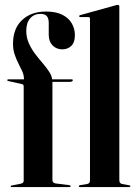

<svg xmlns="http://www.w3.org/2000/svg" viewBox="-20 -762 566 782"><path d="M193.5 -29Q193.5 -23.5 196.2 -20Q199 -16.5 205.5 -15L261.5 -8Q264.5 -7.5 266 -6.5Q267.5 -5.5 267.5 -3.5Q267.5 0 263 0H27Q25.5 0 24.5 -0.8Q23.5 -1.5 23.5 -3Q23.5 -4.5 24.5 -5.5Q25.5 -6.5 28 -6.5L65.5 -14Q71.5 -15.5 74 -18.5Q76.5 -21.5 76.5 -25.5V-410Q76.5 -413.5 75 -416.2Q73.5 -419 69.5 -419.5L13.5 -432Q11.5 -432.5 10.5 -433.2Q9.5 -434 9.5 -435.5Q9.5 -437 10.8 -438Q12 -439 13.5 -439H84L77.5 -434.5V-441Q77.5 -456 70.8 -471.2Q64 -486.5 55.2 -503.2Q46.5 -520 39.8 -539.8Q33 -559.5 33 -584Q33 -645.5 69.8 -680.2Q106.5 -715 168 -715Q207.5 -715 233.5 -702Q259.5 -689 272.2 -667Q285 -645 285 -619Q285 -589.5 270.5 -575.2Q256 -561 233.5 -561Q210 -561 194.2 -577Q178.5 -593 178.5 -620V-668.5Q178.5 -687.5 170.5 -696.5Q162.5 -705.5 145 -705.5Q118.5 -705.5 102.8 -687.2Q87 -669 87 -636Q87 -609 97.8 -585.2Q108.5 -561.5 124.2 -541Q140 -520.5 155.8 -502.2Q171.5 -484 182 -467Q192.5 -450 192.5 -434.5V-428L186.5 -439H271Q274 -439 275.2 -438.2Q276.5 -437.5 276.5 -435.5Q276.5 -432 273 -430.2Q269.5 -428.5 263.5 -428.5H193.5ZM466 -736V-28.5Q466 -21.5 469 -17.5Q472 -13.5 478 -12.5L505.5 -7.5Q508.5 -7 509.8 -6Q511 -5 511 -3.5Q511 -2 509.8 -1Q508.5 0 506.5 0H305Q303.5 0 302.2 -1Q301 -2 301 -3.5Q301 -5 302.5 -6.2Q304 -7.5 307.5 -8L334.5 -12.5Q341 -13.5 343.8 -17.5Q346.5 -21.5 346.5 -28V-686Q346.5 -689 345 -690.8Q343.5 -692.5 339.5 -692.5H307Q304.5 -692.5 303.5 -693.5Q302.5 -694.5 302.5 -696Q302.5 -698 303.8 -699Q305 -700 307 -700.5L449.5 -740Q454.5 -741.5 456.2 -741.8Q458 -742 460.5 -742Q463 -742 464.5 -740.2Q466 -738.5 466 -736Z"/></svg>

Font: Fraunces 120pt SemiBold
Style: Regular
Weight: 600
Version: Version 1.000;[b76b70a41]